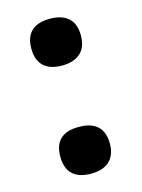

<svg xmlns="http://www.w3.org/2000/svg" viewBox="-91 -599 488 662"><g transform="rotate(-15 153.0 -267.5)"><path d="M152 -377C200 -377 241 -398 241 -461C241 -524 200 -544 152 -544C103 -544 64 -524 64 -461C64 -398 103 -377 152 -377ZM152 9C200 9 241 -12 241 -75C241 -139 200 -158 152 -158C103 -158 64 -139 64 -75C64 -12 103 9 152 9Z"/></g></svg>

Font: Noto Serif Gurmukhi ExtraBold
Style: Regular
Weight: 800
Designer: Vaibhav Singh and the Monotype Design Team
Foundry: Monotype Imaging Inc.
Version: Version 2.004